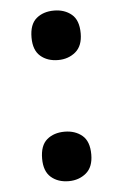

<svg xmlns="http://www.w3.org/2000/svg" viewBox="-46 -590 409 638"><g transform="rotate(-5 158.5 -271.5)"><path d="M158 -391Q122 -391 99 -411Q76 -431 76 -473Q76 -517 99 -536.5Q122 -556 158 -556Q193 -556 216.5 -536.5Q240 -517 240 -473Q240 -431 216 -411Q192 -391 158 -391ZM158 13Q122 13 99 -7Q76 -27 76 -69Q76 -113 99 -132.5Q122 -152 158 -152Q193 -152 216.5 -132.5Q240 -113 240 -69Q240 -27 216 -7Q192 13 158 13Z"/></g></svg>

Font: Noto Sans Gurmukhi UI SemiCondensed
Style: Bold
Weight: 700
Width: 4
Designer: Jelle Bosma - Monotype Design Team
Foundry: Monotype Imaging Inc.
Version: Version 2.004; ttfautohint (v1.8.4.7-5d5b)